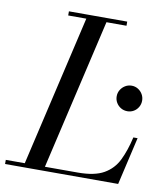

<svg xmlns="http://www.w3.org/2000/svg" viewBox="-129 -821 782 892"><g transform="rotate(10 262.5 -375.0)"><path d="M40 0 214 -750H309L135 0ZM-45 0V-19.5H295Q373.5 -19.5 417.2 -44.5Q461 -69.5 483.5 -115.5Q506 -161.5 520.5 -225H540.5L488.5 0ZM124 -730.5V-750H399V-730.5ZM471.5 -340Q455 -340 441.2 -348Q427.5 -356 419.2 -369.8Q411 -383.5 411 -400Q411 -416.5 419.2 -430.2Q427.5 -444 441.2 -452.2Q455 -460.5 471.5 -460.5Q488 -460.5 501.5 -452.2Q515 -444 523 -430.2Q531 -416.5 531 -400Q531 -383.5 523 -369.8Q515 -356 501.5 -348Q488 -340 471.5 -340Z"/></g></svg>

Font: Bodoni Moda SC
Style: Italic
Weight: 400
Italic angle: -13°
Designer: Owen Earl
Foundry: indestructible type
Version: Version 2.005